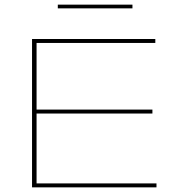

<svg xmlns="http://www.w3.org/2000/svg" viewBox="-20 -807 771 827"><path d="M118 0V-639H137.5V0ZM129 0V-17H654V0ZM129 -318V-335H636.5V-318ZM129 -622V-639H649V-622ZM229 -771V-787H550.5V-771Z"/></svg>

Font: Anek Latin Expanded Thin
Style: Regular
Weight: 250
Width: 7
Designer: Yesha Goshar
Foundry: Ek Type
Version: Version 1.003